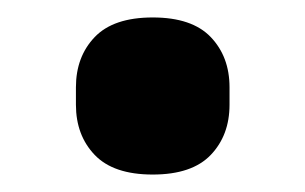

<svg xmlns="http://www.w3.org/2000/svg" viewBox="-20 -189 350 220"><path d="M155 11Q110 11 88.5 -11.5Q67 -34 67 -69V-89Q67 -124 88.5 -146.5Q110 -169 155 -169Q200 -169 221.5 -146.5Q243 -124 243 -89V-69Q243 -34 221.5 -11.5Q200 11 155 11Z"/></svg>

Font: IBM Plex Sans Arabic
Style: Bold
Weight: 700
Designer: Mike Abbink, Paul van der Laan, Pieter van Rosmalen, Wael Morcos, Khajak Apelian
Foundry: Bold Monday
Version: Version 1.2